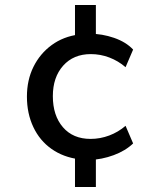

<svg xmlns="http://www.w3.org/2000/svg" viewBox="-20 -628 640 763"><path d="M278 115V-20L295 5Q232 -3 185 -36Q138 -69 112.5 -123Q87 -177 87 -244Q87 -310 113 -362.5Q139 -415 185.5 -449Q232 -483 294 -491L278 -462V-608H361V-467L336 -494Q386 -494 433.5 -477.5Q481 -461 509 -431L479 -361Q450 -386 414.5 -399.5Q379 -413 341 -413Q272 -413 231 -367Q190 -321 190 -246Q190 -169 230 -122.5Q270 -76 340 -76Q378 -76 414 -89.5Q450 -103 479 -128L509 -58Q479 -29 432 -11.5Q385 6 334 8L361 -16V115Z"/></svg>

Font: Nunito Sans 12pt ExtraLight 12pt SemiBold
Style: Regular
Weight: 600
Version: Version 3.101;gftools[0.9.27]